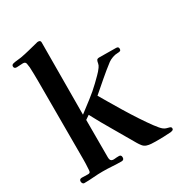

<svg xmlns="http://www.w3.org/2000/svg" viewBox="-182 -900 960 1028"><g transform="rotate(-30 297.5 -386.0)"><path d="M595 -15Q595 -7 589.5 -4.5Q584 -2 578 -1Q554 1 530 1.5Q506 2 483 2Q470 2 455.5 1Q441 0 429 -4Q416 -8 407 -19Q398 -30 391 -42Q354 -107 316 -171Q278 -235 243 -301L218 -284V-54Q218 -36 225.5 -31Q233 -26 245.5 -27.5Q258 -29 273 -29Q287 -29 287 -13Q287 3 271 3Q242 3 213.5 1Q185 -1 156 -1Q127 -1 98 1.5Q69 4 40 4Q34 4 30.5 -1.5Q27 -7 27 -13Q27 -28 43 -28Q53 -28 62 -27.5Q71 -27 81 -27Q93 -27 95 -35Q97 -43 97 -53Q98 -67 98.5 -81Q99 -95 99 -108V-593Q99 -615 98.5 -636Q98 -657 97 -679Q96 -690 93.5 -703Q91 -716 76 -716Q66 -716 56.5 -715Q47 -714 37 -714Q21 -714 21 -728Q21 -738 32 -741Q44 -744 57 -745Q70 -746 82 -748Q110 -753 137.5 -760Q165 -767 193 -774Q196 -775 198.5 -775.5Q201 -776 204 -776Q219 -776 219 -763Q219 -651 218 -539.5Q217 -428 217 -317Q252 -344 288 -371.5Q324 -399 356 -430Q371 -445 387 -460.5Q403 -476 415 -493Q423 -504 424.5 -514.5Q426 -525 429.5 -532Q433 -539 446 -539Q472 -539 498 -538.5Q524 -538 549 -538Q564 -538 564 -525Q564 -514 557 -512Q550 -510 542 -510Q527 -510 510.5 -504Q494 -498 483 -490Q445 -461 408.5 -429.5Q372 -398 335 -366Q345 -349 365.5 -314Q386 -279 412 -236Q438 -193 465 -152Q492 -111 514.5 -80.5Q537 -50 550 -40Q559 -33 567 -31Q575 -29 585 -26Q595 -23 595 -15Z"/></g></svg>

Font: Kaisei HarunoUmi
Style: Bold
Weight: 700
Designer: Font-Kai, 金井和夫
Foundry: KAZUO KANAI
Version: Version 5.003